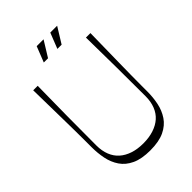

<svg xmlns="http://www.w3.org/2000/svg" viewBox="-251 -970 1089 1089"><g transform="rotate(-45 293.0 -426.0)"><path d="M293 11Q224 11 180 -9.5Q136 -30 112 -65.5Q88 -101 79 -145.5Q70 -190 70 -237Q70 -251 70 -284.5Q70 -318 69.5 -365.5Q69 -413 68 -469Q67 -525 66 -584.5Q65 -644 64 -700H100Q98 -582 97 -463.5Q96 -345 96 -226Q96 -182 109.5 -148Q123 -114 148.5 -91.5Q174 -69 210.5 -57Q247 -45 293 -45Q339 -45 376 -57Q413 -69 438.5 -91.5Q464 -114 477.5 -148Q491 -182 491 -226Q491 -345 490 -463.5Q489 -582 487 -700H523Q522 -644 521 -584.5Q520 -525 519 -468.5Q518 -412 517.5 -365Q517 -318 517 -284.5Q517 -251 517 -237Q517 -191 508 -147Q499 -103 475 -67Q451 -31 407 -10Q363 11 293 11ZM252 -769H218L255 -863H310ZM361 -769H327L364 -863H419Z"/></g></svg>

Font: Ojuju Light
Style: Regular
Weight: 300
Designer: Chisaokwu Joboson, Mirko Velimirovic
Foundry: Udi Foundry
Version: Version 1.000